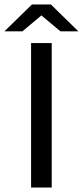

<svg xmlns="http://www.w3.org/2000/svg" viewBox="-42 -836 369 856"><path d="M96.6 -644V0H188.6V-644ZM227.2 -696.4H307.3L184.9 -816H100.3L-22.1 -696.4H58L142.6 -767.3Z"/></svg>

Font: Montserrat Ace
Style: Regular
Weight: 500
Designer: Julieta Ulanovsky
Foundry: Julieta Ulanovsky
Version: Version 1